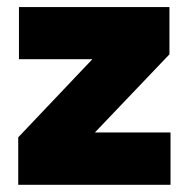

<svg xmlns="http://www.w3.org/2000/svg" viewBox="-20 -512 523 532"><path d="M243 -145H452.5V0H30.5V-131.5L236 -348H32.5V-492.5H449.5V-361.5Z"/></svg>

Font: Anek Malayalam Medium ExtraBold
Style: Regular
Weight: 800
Version: Version 1.003